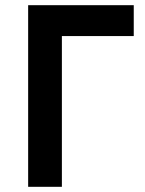

<svg xmlns="http://www.w3.org/2000/svg" viewBox="-20 -720 560 740"><path d="M88.5 0V-700H495.5V-581H218.5V0Z"/></svg>

Font: Geologica Medium
Style: Regular
Weight: 500
Designer: Sindre Bremnes, Frode Helland
Foundry: Monokrom Skriftforlag AS
Version: Version 1.010;gftools[0.9.28]